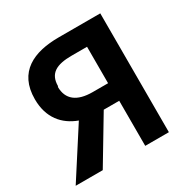

<svg xmlns="http://www.w3.org/2000/svg" viewBox="-177 -918 1098 1118"><g transform="rotate(-30 371.5 -358.5)"><path d="M17 40H199L380 -262H484V41H643V-758H364C196 -758 63 -699 63 -515C63 -390 128 -315 223 -280ZM218 -513C218 -599 273 -628 376 -628H479V-383H375C271 -383 215 -426 215 -511Z"/></g></svg>

Font: GenEiGothic-pro-Regular
Style: Bold
Weight: 700
Designer: Ryoko NISHIZUKA (kana & ideographs); Paul D. Hunt (Latin, Greek & Cyrillic); Wenlong ZHANG (bopomofo); Sandoll Communica
Foundry: Adobe Systems Incorporated; o_tamon
Version: Version 1.000.140830